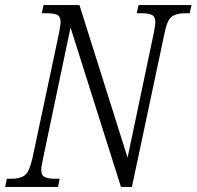

<svg xmlns="http://www.w3.org/2000/svg" viewBox="-39 -734 772 754"><path d="M-19 0 -12 -32H7Q40 -32 58 -45.5Q76 -59 88 -111L193 -605Q195 -619 197 -629.5Q199 -640 199 -647Q199 -669 185.5 -675.5Q172 -682 145 -682H125L132 -714H273L462 -115L565 -605Q567 -618 569 -629Q571 -640 571 -647Q571 -669 557 -675.5Q543 -682 517 -682H498L505 -714H713L706 -682H687Q654 -682 635.5 -668.5Q617 -655 607 -603L479 0H436L238 -626L130 -111Q123 -79 123 -67Q123 -45 137 -38.5Q151 -32 176 -32H195L189 0Z"/></svg>

Font: Noto Serif Condensed Light
Style: Italic
Weight: 300
Width: 3
Italic angle: -12°
Designer: Monotype Design Team
Foundry: Monotype Imaging Inc.
Version: Version 2.014; ttfautohint (v1.8.4.7-5d5b)